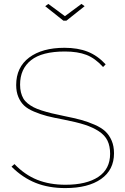

<svg xmlns="http://www.w3.org/2000/svg" viewBox="-20 -960 642 985"><path d="M228 -939.9 313 -877 397.9 -939.9 414.1 -928.2 320.8 -854H305.2L211.9 -928.2ZM508.8 -616.2Q468.3 -661.1 423.3 -678.5Q378.4 -695.8 313 -695.8Q195.3 -695.8 139.2 -651.1Q83 -606.4 83 -525.9Q83 -503.9 87.4 -486.3Q91.8 -468.8 99.6 -455.1Q107.4 -441.4 121.6 -429.9Q135.7 -418.5 152.1 -409.9Q168.5 -401.4 193.6 -393.3Q218.8 -385.3 244.6 -378.9Q270.5 -372.6 307.1 -365.2Q360.4 -354.5 395.5 -345Q430.7 -335.4 465.6 -320.1Q500.5 -304.7 520.5 -285.9Q540.5 -267.1 552.7 -238.8Q564.9 -210.4 564.9 -173.8Q564.9 -88.4 498.5 -41.7Q432.1 4.9 314.9 4.9Q230 4.9 163.1 -21.7Q96.2 -48.3 39.1 -105L54.2 -118.2Q107.4 -63 170.9 -37.6Q234.4 -12.2 315.9 -12.2Q423.8 -12.2 484.4 -52.5Q544.9 -92.8 544.9 -170.9Q544.9 -210.4 531.5 -238.3Q518.1 -266.1 487.3 -286.4Q456.5 -306.6 414.8 -320.1Q373 -333.5 308.1 -346.2Q255.4 -356 221.4 -364.7Q187.5 -373.5 154.5 -387.5Q121.6 -401.4 103.3 -418.9Q85 -436.5 74 -462.9Q63 -489.3 63 -523.9Q63 -614.7 129.6 -664.8Q196.3 -714.8 311 -714.8Q379.4 -714.8 429.9 -694.8Q480.5 -674.8 522 -629.9Z"/></svg>

Font: Rawline Thin
Style: Regular
Weight: 250
Designer: Matt McInerney, Pablo Impallari, Rodrigo Fuenzalida
Foundry: Matt McInerney, Pablo Impallari, Rodrigo Fuenzalida
Version: Version 4.020;PS 004.020;hotconv 1.0.88;makeotf.lib2.5.64775